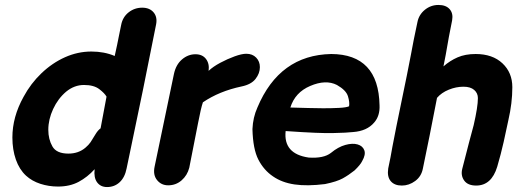

<svg xmlns="http://www.w3.org/2000/svg" viewBox="-20 -748 2122 775"><path d="M412 7Q442 7 463 -12.5Q484 -32 491 -68L505 -135Q558 -385 610 -649Q616 -679 600 -698Q584 -717 554 -717Q523 -717 499 -698Q475 -679 469 -647Q466 -634 460 -603Q454 -571 443 -522Q401 -540 349 -540Q294 -540 242.5 -517Q191 -494 147.5 -452.5Q104 -411 75 -357Q30 -276 30 -193Q30 -144 44 -104Q58 -64 85 -39Q109 -17 143 -6Q177 5 214 5Q262 5 297.5 -14Q333 -33 362 -65Q358 -31 372 -12Q386 7 412 7ZM256 -128Q208 -128 191.5 -157Q175 -186 175 -224Q175 -266 194.5 -308Q214 -350 247 -378Q280 -405 319 -405Q359 -405 381 -388Q402 -372 410 -358L386 -230Q375 -222 366 -207Q353 -185 345.5 -174Q338 -163 325 -152Q297 -128 256 -128Z M659 0Q690 0 713 -20Q736 -40 744 -71L779 -249Q791 -312 799 -335Q865 -380 955 -399Q994 -407 1011.5 -429.5Q1029 -452 1029 -477Q1029 -500 1014 -515.5Q999 -531 974 -531Q956 -531 927 -520.5Q898 -510 869 -494.5Q840 -479 822 -462Q826 -491 811.5 -510Q797 -529 769 -529Q739 -529 714.5 -508Q690 -487 682 -449L604 -75Q597 -42 614 -21Q631 0 659 0Z M1292 -5Q1340 -15 1363.5 -28Q1387 -41 1411 -60Q1435 -83 1442 -98Q1457 -124 1450.5 -141.5Q1444 -159 1423.5 -165Q1403 -171 1374 -163Q1345 -155 1316 -131Q1287 -108 1226 -112Q1123 -127 1133 -219Q1275 -209 1327 -211Q1379 -212 1405 -215Q1461 -219 1490 -253Q1514 -280 1512 -323Q1508 -529 1317 -530Q1108 -526 1019 -314Q1001 -274 999 -227Q1001 -146 1023 -103.5Q1045 -61 1082 -36Q1118 -11 1169 -3.5Q1220 4 1292 -5ZM1152 -314Q1171 -375 1232 -401Q1295 -428 1340 -405Q1377 -384 1384.5 -359.5Q1392 -335 1389 -319Q1378 -314 1348.5 -312.5Q1319 -311 1284.5 -311Q1250 -311 1225 -312Q1187 -313 1152 -314Z M1602 1Q1631 1 1656 -17.5Q1681 -36 1687 -68L1714 -200Q1715 -203 1744 -353Q1762 -374 1791.5 -386Q1821 -398 1851 -398Q1879 -398 1894 -385Q1909 -372 1909 -352Q1909 -317 1892 -243L1873 -172L1846 -67Q1839 -40 1853.5 -19.5Q1868 1 1902 1Q1964 1 1987 -75Q2002 -126 2013 -175Q2024 -224 2032 -263Q2048 -332 2048 -396Q2048 -455 2008 -492.5Q1968 -530 1900 -530Q1858 -530 1827 -516.5Q1796 -503 1770 -480L1779 -526Q1792 -603 1805 -666Q1810 -694 1795 -711Q1780 -728 1750 -728Q1719 -728 1695 -708.5Q1671 -689 1665 -659Q1648 -580 1639 -529Q1623 -445 1603 -350Q1577 -225 1564 -156Q1557 -114 1547 -68Q1542 -35 1557 -17Q1572 1 1602 1Z"/></svg>

Font: Balsamiq Sans
Style: Bold Italic
Weight: 700
Italic angle: -12°
Designer: Michael Angeles
Foundry: Balsamiq SRL
Version: Version 1.020; ttfautohint (v1.8.4.7-5d5b);gftools[0.9.26]